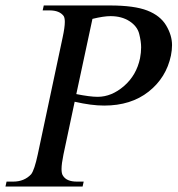

<svg xmlns="http://www.w3.org/2000/svg" viewBox="-38 -682 649 702"><path d="M235 -310 194 -117Q187 -83 187 -64Q187 -47 192 -40Q205 -18 243 -18H268L264 0H-18L-14 -18H10Q51 -18 76 -45Q88 -61 100 -117L191 -545Q199 -582 199 -602Q199 -616 195 -623Q180 -644 143 -644H118L122 -662H364Q453 -662 500.5 -643.5Q548 -625 569.5 -589Q591 -553 591 -517Q591 -499 587 -479Q570 -398 505.5 -347Q441 -296 343 -296Q319 -296 292.5 -299.5Q266 -303 235 -310ZM241 -338Q266 -333 285.5 -330.5Q305 -328 319 -328Q370 -328 415.5 -367.5Q461 -407 474 -469Q478 -490 478 -509Q478 -530 471 -558Q464 -586 435.5 -604.5Q407 -623 366 -623Q341 -623 300 -613Z"/></svg>

Font: New Athena Unicode
Style: Italic
Weight: 400
Designer: J. Rusten 1997; rev. by R. Hancock 2001, 2002, rev. by D. Mastronarde 2002-2019
Foundry: Society for Classical Studies (formerly American Philological Association)
Version: Version 5.008